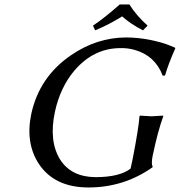

<svg xmlns="http://www.w3.org/2000/svg" viewBox="-20 -825 801 855"><path d="M556.2 -805.2Q586.9 -755.9 637.2 -710.9L616.7 -689.9Q560.5 -718.8 523.9 -752Q465.3 -715.3 403.8 -689.9L394 -710.9Q444.3 -744.1 513.2 -805.2ZM570.8 -117.2Q597.7 -255.9 601.1 -307.1L604 -310.1Q606 -310.1 654.3 -307.1Q654.3 -307.1 707 -310.1V-307.1Q682.6 -239.7 661.1 -137.2L659.7 -130.9Q652.8 -95.7 659.7 -83L659.2 -80.1Q531.7 9.8 374 9.8Q223.1 9.8 153.3 -94.7Q92.3 -187.5 119.1 -316.9Q154.3 -481.4 295.4 -578.6Q410.6 -657.7 541 -658.2Q595.2 -658.2 649.7 -647Q704.1 -635.7 731.9 -624L759.3 -612.8L760.7 -609.9Q730 -541 714.8 -488.8L704.6 -487.8Q670.9 -577.1 579.1 -603Q549.3 -611.3 517.1 -610.8Q396.5 -610.8 310.5 -509.8Q248 -435.1 224.6 -327.1Q196.8 -197.3 247.6 -114.7Q297.4 -36.6 406.7 -36.1Q513.2 -36.6 561.5 -74.2Z"/></svg>

Font: Linux Biolinum Slanted O
Style: Slanted
Weight: 400
Designer: Philipp H. Poll
Foundry: Philipp H. Poll
Version: Version 1.0.4